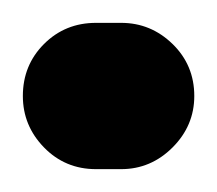

<svg xmlns="http://www.w3.org/2000/svg" viewBox="-31 -159 190 168"><g transform="rotate(90 64.0 -75.0)"><path d="M0 -64H128V-86H0ZM64 -128Q37 -128 18.5 -109Q0 -90 0 -64Q0 -37 18.5 -18.5Q37 0 64 0Q90 0 109 -18.5Q128 -37 128 -64Q128 -90 109 -109Q90 -128 64 -128ZM64 -150Q37 -150 18.5 -131Q0 -112 0 -86Q0 -59 18.5 -40.5Q37 -22 64 -22Q90 -22 109 -40.5Q128 -59 128 -86Q128 -112 109 -131Q90 -150 64 -150Z"/></g></svg>

Font: Wavefont
Style: Bold
Weight: 700
Version: Version 3.004;gftools[0.9.33]